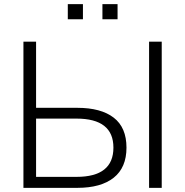

<svg xmlns="http://www.w3.org/2000/svg" viewBox="-20 -906 893 926"><path d="M93 0V-705H154V-386H353Q467 -386 528.5 -338.5Q590 -291 590 -194Q590 -98 528.5 -49Q467 0 353 0ZM699 0V-705H760V0ZM154 -53H349Q527 -53 527 -194Q527 -334 349 -334H154ZM474 -813V-886H547V-813ZM307 -813V-886H380V-813Z"/></svg>

Font: Mulish Light
Style: Regular
Weight: 300
Designer: Vernon Adams
Foundry: Vernon Adams
Version: Version 3.603; ttfautohint (v1.8.3)